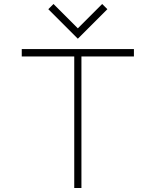

<svg xmlns="http://www.w3.org/2000/svg" viewBox="-20 -942 780 962"><path d="M651 -696V-659H388V0H352V-659H89V-696ZM222 -896 370 -748 518 -896 492 -922 370 -800 248 -922Z"/></svg>

Font: M Major Mono Display
Style: Regular
Weight: 400
Designer: Emre Parlak
Foundry: Emre Parlak
Version: Version 2.000; ttfautohint (v1.8) -l 8 -r 50 -G 200 -x 14 -D